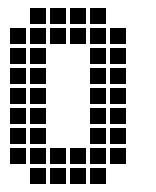

<svg xmlns="http://www.w3.org/2000/svg" viewBox="-20 -465 390 480"><path d="M5 -395V-355H45V-395ZM5 -345V-305H45V-345ZM5 -295V-255H45V-295ZM5 -245V-205H45V-245ZM5 -195V-155H45V-195ZM5 -145V-105H45V-145ZM5 -95V-55H45V-95ZM55 -445V-405H95V-445ZM55 -395V-355H95V-395ZM55 -345V-305H95V-345ZM55 -295V-255H95V-295ZM55 -245V-205H95V-245ZM55 -195V-155H95V-195ZM55 -145V-105H95V-145ZM55 -95V-55H95V-95ZM55 -45V-5H95V-45ZM105 -95V-55H145V-95ZM105 -45V-5H145V-45ZM155 -45V-5H195V-45ZM155 -95V-55H195V-95ZM105 -445V-405H145V-445ZM155 -445V-405H195V-445ZM205 -445V-405H245V-445ZM205 -395V-355H245V-395ZM205 -345V-305H245V-345ZM205 -295V-255H245V-295ZM205 -245V-205H245V-245ZM205 -195V-155H245V-195ZM205 -145V-105H245V-145ZM205 -95V-55H245V-95ZM205 -45V-5H245V-45ZM255 -395V-355H295V-395ZM255 -345V-305H295V-345ZM255 -295V-255H295V-295ZM255 -245V-205H295V-245ZM255 -195V-155H295V-195ZM255 -145V-105H295V-145ZM255 -95V-55H295V-95ZM155 -395V-355H195V-395ZM105 -395V-355H145V-395Z"/></svg>

Font: Nose Transport 13 Square
Style: Regular
Weight: 400
Designer: Nico Rohrbach
Foundry: Nose
Version: Version 1.400;Glyphs 3.2.3 (3260)